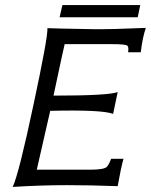

<svg xmlns="http://www.w3.org/2000/svg" viewBox="-20 -734 595 757"><path d="M555 -624Q542 -587 535 -528H485Q488 -547 483 -553Q479 -560 420 -560H235Q232 -550 191 -357Q408 -357 444 -371L426 -285Q382 -302 178 -297Q161 -220 125 -65H336Q392 -65 402 -77Q411 -88 418 -108H467Q457 -74 444 0Q337 -4 244 -4Q142 -4 30 3Q54 -47 112 -321Q169 -587 167 -623Q175 -622 347 -619Q418 -618 555 -624ZM226 -714H533L523 -666H215Z"/></svg>

Font: GFS Neohellenic Rg
Style: Italic
Weight: 400
Italic angle: -12°
Designer: Takis Katsoulidis and George D. Matthiopoulos
Foundry: Takis Katsoulidis and George D. Matthiopoulos
Version: Version 1.0